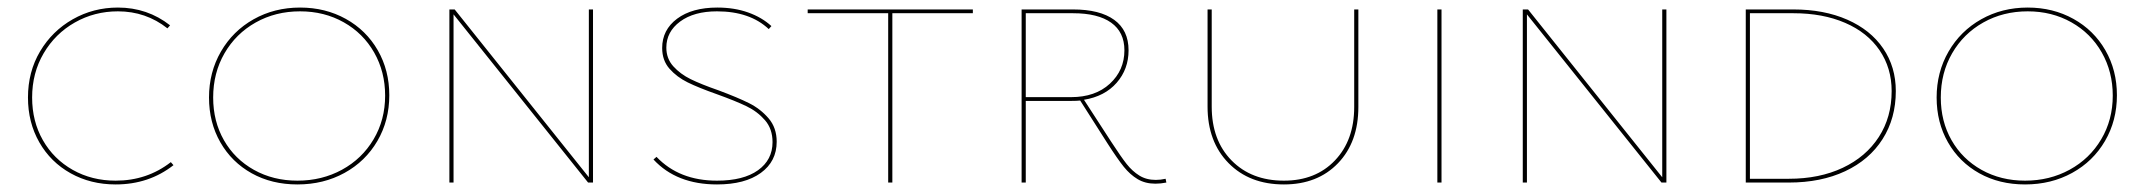

<svg xmlns="http://www.w3.org/2000/svg" viewBox="-20 -483 5675 508"><path d="M54 -225Q54 -293 86 -347Q118 -401 172.5 -432Q227 -463 292 -463Q370 -463 430 -416L423 -408Q366 -453 292 -453Q230 -453 178 -423.5Q126 -394 95.5 -342Q65 -290 65 -225Q65 -162 93.5 -112Q122 -62 172.5 -33.5Q223 -5 286 -5Q369 -5 432 -54L439 -46Q374 5 286 5Q220 5 167 -24.5Q114 -54 84 -106.5Q54 -159 54 -225Z M533 -225Q533 -292 564.5 -346.5Q596 -401 651 -432Q706 -463 774 -463Q841 -463 895 -433Q949 -403 979.5 -350Q1010 -297 1010 -231Q1010 -164 978.5 -110Q947 -56 891.5 -25.5Q836 5 767 5Q699 5 646 -24.5Q593 -54 563 -106.5Q533 -159 533 -225ZM999 -230Q999 -293 970 -344Q941 -395 889.5 -424Q838 -453 774 -453Q709 -453 656.5 -423.5Q604 -394 574 -342Q544 -290 544 -225Q544 -162 572.5 -112Q601 -62 652 -33.5Q703 -5 767 -5Q832 -5 885 -34Q938 -63 968.5 -114.5Q999 -166 999 -230Z M1549 -458V0H1536L1180 -445V0H1169V-458H1183L1538 -14V-458Z M1876 -234Q1828 -251 1799.5 -265Q1771 -279 1751.5 -301Q1732 -323 1732 -356Q1732 -404 1771.5 -433.5Q1811 -463 1878 -463Q1923 -463 1959.5 -450Q1996 -437 2021 -414L2014 -406Q1964 -453 1877 -453Q1816 -453 1779.5 -426Q1743 -399 1743 -357Q1743 -328 1761.5 -307.5Q1780 -287 1807.5 -273.5Q1835 -260 1881 -244Q1932 -225 1962 -210Q1992 -195 2013.5 -170Q2035 -145 2035 -108Q2035 -56 1993 -25.5Q1951 5 1877 5Q1770 5 1709 -61L1717 -68Q1777 -5 1877 -5Q1947 -5 1985.5 -32.5Q2024 -60 2024 -107Q2024 -142 2004 -165Q1984 -188 1955 -202Q1926 -216 1876 -234Z M2554 -448H2341V0H2330V-448H2117V-458H2554Z M3066 0Q3051 3 3037 3Q3010 3 2990 -9Q2970 -21 2953.5 -41.5Q2937 -62 2910 -104L2838 -217Q2830 -216 2814 -216H2694V0H2683V-458H2819Q2890 -458 2928 -430.5Q2966 -403 2966 -350Q2966 -300 2934.5 -264Q2903 -228 2848 -219L2920 -108Q2946 -68 2961 -49Q2976 -30 2994.5 -18.5Q3013 -7 3038 -7Q3051 -7 3064 -10ZM2814 -226Q2878 -226 2916.5 -261.5Q2955 -297 2955 -350Q2955 -398 2920 -423Q2885 -448 2819 -448H2694V-226Z M3175 -201V-458H3186V-201Q3186 -112 3238.5 -58.5Q3291 -5 3377 -5Q3461 -5 3512 -58.5Q3563 -112 3563 -200V-458H3574V-200Q3574 -107 3520 -51Q3466 5 3377 5Q3286 5 3230.5 -51.5Q3175 -108 3175 -201Z M3783 -458H3794V0H3783Z M4389 -458V0H4376L4020 -445V0H4009V-458H4023L4378 -14V-458Z M4599 0V-458H4725Q4806 -458 4867.5 -431Q4929 -404 4962.5 -355Q4996 -306 4996 -242Q4996 -170 4961 -115Q4926 -60 4862 -30Q4798 0 4713 0ZM4725 -448H4610V-10H4713Q4794 -10 4855.5 -39Q4917 -68 4951 -120.5Q4985 -173 4985 -242Q4985 -303 4953 -350Q4921 -397 4862 -422.5Q4803 -448 4725 -448Z M5104 -225Q5104 -292 5135.5 -346.5Q5167 -401 5222 -432Q5277 -463 5345 -463Q5412 -463 5466 -433Q5520 -403 5550.5 -350Q5581 -297 5581 -231Q5581 -164 5549.5 -110Q5518 -56 5462.5 -25.5Q5407 5 5338 5Q5270 5 5217 -24.5Q5164 -54 5134 -106.5Q5104 -159 5104 -225ZM5570 -230Q5570 -293 5541 -344Q5512 -395 5460.5 -424Q5409 -453 5345 -453Q5280 -453 5227.5 -423.5Q5175 -394 5145 -342Q5115 -290 5115 -225Q5115 -162 5143.5 -112Q5172 -62 5223 -33.5Q5274 -5 5338 -5Q5403 -5 5456 -34Q5509 -63 5539.5 -114.5Q5570 -166 5570 -230Z"/></svg>

Font: Ysabeau SC Hairline
Style: Regular
Weight: 100
Designer: Christian Thalmann (Catharsis Fonts)
Version: Version 0.003